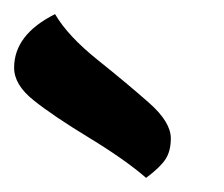

<svg xmlns="http://www.w3.org/2000/svg" viewBox="-68 -775 317 272"><path d="M10 -755Q28 -724 70.5 -690Q113 -656 143.5 -629Q174 -602 174 -579Q174 -561 166.5 -549.5Q159 -538 139 -523Q109 -549 58 -580Q7 -611 -20.5 -633Q-48 -655 -48 -679Q-48 -726 10 -755Z"/></svg>

Font: Overlock Black
Style: Italic
Weight: 900
Designer: Dario Muhafara
Foundry: Dario Manuel Muhafara
Version: Version 1.002